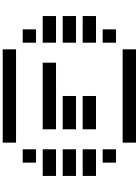

<svg xmlns="http://www.w3.org/2000/svg" viewBox="175 -1045 1017 1407"><g transform="rotate(-90 683.5 -341.5)"><path d="M293 -585.9H195.3V-683.6H293ZM97.7 -439.5V-537.1H293V-439.5ZM927.7 -537.1V-439.5H439.5V-537.1ZM439.5 -293V-390.6H683.6V-293ZM97.7 -293V-390.6H293V-293ZM439.5 -146.5V-244.1H683.6V-146.5ZM97.7 -146.5V-244.1H293V-146.5ZM293 0H195.3V-97.7H293ZM1025.4 -830.1V-732.4H341.8V-830.1ZM1025.4 48.8V146.5H341.8V48.8ZM1171.9 -585.9H1074.2V-683.6H1171.9ZM1074.2 -439.5V-537.1H1269.5V-439.5ZM1074.2 -293V-390.6H1269.5V-293ZM1074.2 -146.5V-244.1H1269.5V-146.5ZM1171.9 0H1074.2V-97.7H1171.9Z"/></g></svg>

Font: Trigram
Style: Regular
Weight: 400
Designer: GGBotNet
Foundry: GGBotNet
Version: 1.05